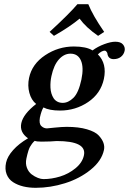

<svg xmlns="http://www.w3.org/2000/svg" viewBox="-20 -668 622 926"><path d="M405.8 -647.9Q427.7 -593.3 482.4 -514.2L453.1 -495.1Q395 -535.2 363.8 -578.1Q318.4 -539.6 240.2 -495.1L219.2 -514.2Q314.9 -602.1 353.5 -647.9ZM372.6 -284.2Q384.8 -342.8 370.4 -376Q356 -409.2 319.8 -409.2Q289.1 -409.2 264.2 -381.6Q239.3 -354 228 -300.8Q225.1 -287.6 223.9 -273.7Q222.7 -259.8 223.4 -244.9Q224.1 -230 228 -217.3Q231.9 -204.6 238.5 -194.3Q245.1 -184.1 256.3 -178Q267.6 -171.9 282.7 -171.9Q309.1 -171.9 334 -196Q358.9 -220.2 372.6 -284.2ZM179.7 15.1Q156.7 15.1 147.5 11.2Q140.1 17.6 134.3 25.4Q128.4 33.2 124.5 40.5Q120.6 47.9 117.2 58.1Q113.8 68.4 112.1 75.9Q110.4 83.5 107.4 96.2Q102.1 121.1 109.9 141.4Q117.7 161.6 132.6 172.9Q147.5 184.1 162.6 189.9Q177.7 195.8 189.5 195.8Q229 195.8 269.8 183.3Q310.5 170.9 344 143.6Q377.4 116.2 384.8 81.1Q399.4 12.2 253.4 12.2Q248.5 12.2 222.2 14.2Q206.5 15.1 179.7 15.1ZM528.3 -382.8Q500.5 -382.8 497.6 -412.1Q492.2 -423.3 485.4 -423.8Q470.7 -423.8 452.1 -405.8Q496.6 -361.3 481 -287.1Q465.8 -216.8 405 -175.8Q344.2 -134.8 269.5 -134.8Q217.8 -134.8 189.5 -149.9Q179.7 -134.3 172.4 -101.1Q169.9 -85.9 171.6 -75.9Q173.3 -65.9 179.4 -60.1Q185.5 -54.2 192.4 -51.5Q199.2 -48.8 206.5 -48.8Q207.5 -48.8 243.4 -52.5Q279.3 -56.2 301.8 -56.2Q359.4 -56.2 399.4 -44.4Q439.5 -32.7 456.3 -14.4Q473.1 3.9 479 21.2Q484.9 38.6 481.4 55.2Q470.2 107.9 417.2 150.6Q364.3 193.4 293.7 215.6Q223.1 237.8 152.3 237.8Q120.1 237.8 92.5 231.2Q64.9 224.6 43.2 210.7Q21.5 196.8 12 172.4Q2.4 147.9 9.3 116.2Q15.6 86.9 43.2 55.9Q70.8 24.9 115.2 -1Q73.2 -30.3 82.8 -74.2Q92.3 -118.2 154.3 -166.5Q130.9 -185.5 121.6 -220.2Q112.3 -254.9 120.1 -292Q134.3 -359.4 197.8 -401.6Q261.2 -443.8 336.4 -443.8Q396 -443.8 426.3 -424.8Q451.2 -443.4 482.9 -455.1Q514.6 -466.8 536.1 -466.8Q562.5 -466.8 573.5 -453.1Q584.5 -439.5 581.1 -422.9Q577.1 -404.8 563 -393.8Q548.8 -382.8 528.3 -382.8Z"/></svg>

Font: Linux Libertine Slanted
Style: Semibold Slanted
Weight: 600
Designer: Philipp H. Poll
Foundry: Philipp H. Poll
Version: Version 5.1.1